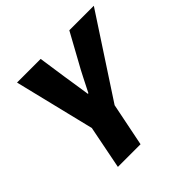

<svg xmlns="http://www.w3.org/2000/svg" viewBox="-168 -802 953 953"><g transform="rotate(-45 309.0 -325.0)"><path d="M137 0 182 -228 79 -650H245L266 -506Q272 -469 277 -435Q282 -401 288 -362H292Q312 -401 329.5 -436Q347 -471 368 -508L446 -650H618L342 -228L296 0Z"/></g></svg>

Font: Source Sans 3 ExtraLight Black
Style: Italic
Weight: 900
Italic angle: -11°
Version: Version 3.052;hotconv 1.1.0;makeotfexe 2.6.0